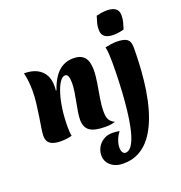

<svg xmlns="http://www.w3.org/2000/svg" viewBox="-195 -1006 1418 1506"><g transform="rotate(-20 513.5 -253.0)"><path d="M279 -385Q301 -450 331 -492.5Q361 -535 400 -556Q439 -577 488 -577Q550 -577 579.5 -543Q609 -509 609 -438Q609 -390 599 -330Q589 -270 579 -210.5Q569 -151 569 -101Q569 -58 581 -35.5Q593 -13 626 4Q610 8 593.5 11.5Q577 15 542 15Q453 15 413.5 -13Q374 -41 374 -104Q374 -133 380 -170Q386 -207 394 -247.5Q402 -288 408 -327.5Q414 -367 414 -400Q414 -473 382 -473Q359 -473 337.5 -441.5Q316 -410 299 -355.5Q282 -301 272.5 -232Q263 -163 263 -88Q263 -63 264.5 -43Q266 -23 269 -10Q242 -3 220.5 -0.5Q199 2 180 2Q118 2 89 -18.5Q60 -39 60 -83Q60 -106 66.5 -146.5Q73 -187 81 -238Q89 -289 95.5 -344Q102 -399 102 -451Q102 -490 97.5 -528Q93 -566 85 -598Q176 -598 226 -552.5Q276 -507 276 -425Q276 -416 276 -408Q276 -400 274 -386ZM578 334Q514 334 474.5 300.5Q435 267 435 215Q435 181 451.5 150Q468 119 500 98.5Q532 78 576 78Q587 78 604 79.5Q621 81 636 85Q627 93 616 112.5Q605 132 597 156.5Q589 181 589 205Q589 230 598 245Q607 260 622 260Q650 260 672 229.5Q694 199 710 145.5Q726 92 736.5 22.5Q747 -47 753.5 -125.5Q760 -204 763 -285Q766 -366 766 -441Q766 -477 764 -510Q762 -543 756 -571Q779 -576 805.5 -579.5Q832 -583 851 -583Q914 -583 939 -563.5Q964 -544 964 -497Q964 -442 961 -371Q958 -300 949.5 -221Q941 -142 924 -63Q907 16 879 87.5Q851 159 810 214.5Q769 270 711.5 302Q654 334 578 334ZM937 -654Q917 -648 893.5 -644.5Q870 -641 847 -641Q824 -641 802 -647.5Q780 -654 766.5 -671Q753 -688 753 -720Q753 -748 760 -774Q767 -800 776 -828Q796 -833 820 -836.5Q844 -840 866 -840Q890 -840 911.5 -833.5Q933 -827 946.5 -810.5Q960 -794 960 -762Q960 -734 953 -708Q946 -682 937 -654Z"/></g></svg>

Font: Merienda Black
Style: Regular
Weight: 900
Designer: Eduardo Rodriguez Tunni
Foundry: Eduardo Rodriguez Tunni
Version: Version 2.001